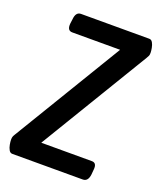

<svg xmlns="http://www.w3.org/2000/svg" viewBox="-131 -784 726 867"><g transform="rotate(20 231.5 -350.0)"><path d="M32 0Q22 0 16 -10.5Q10 -21 7.5 -35Q5 -49 5 -58Q5 -67 6.5 -72Q8 -77 13 -85L329 -608H99Q74 -608 77 -642L80 -665Q83 -700 108 -700H436Q446 -700 452 -689.5Q458 -679 460.5 -665Q463 -651 463 -642Q463 -633 461 -628Q459 -623 454 -615L138 -92H381Q406 -92 402 -58L400 -35Q396 0 371 0Z"/></g></svg>

Font: Asap Condensed Condensed Medium
Style: Italic
Weight: 500
Width: 3
Italic angle: -6°
Designer: Pablo Cosgaya
Foundry: Omnibus-Type
Version: Version 3.001; ttfautohint (v1.8.4.7-5d5b)